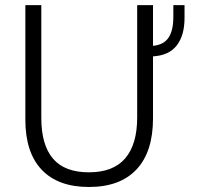

<svg xmlns="http://www.w3.org/2000/svg" viewBox="-20 -717 769 746"><path d="M78.5 -252V-697H140.5V-258.5Q140.5 -154 185.8 -100.8Q231 -47.5 325.5 -47.5Q420 -47.5 466.5 -101.8Q513 -156 513 -261V-697H574.5V-539Q615.5 -542.5 634.5 -570.2Q653.5 -598 653.5 -651V-697H697V-647.5Q697 -579.5 666.8 -540.5Q636.5 -501.5 574.5 -498V-257Q574.5 -127 510.5 -58.8Q446.5 9.5 325.5 9.5Q205.5 9.5 142 -57.5Q78.5 -124.5 78.5 -252Z"/></svg>

Font: HK Grotesk Light
Style: Regular
Weight: 300
Designer: Alfredo Marco Pradil
Foundry: Hanken Design Co.
Version: Version 3.001